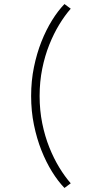

<svg xmlns="http://www.w3.org/2000/svg" viewBox="-20 -767 446 950"><path d="M330 140Q301 107 273.5 62Q246 17 224 -38Q202 -93 189 -157Q176 -221 176 -292Q176 -363 189 -427Q202 -491 224 -546Q246 -601 273.5 -646Q301 -691 330 -724Q322 -730 314.5 -735.5Q307 -741 299 -747Q267 -714 237.5 -666.5Q208 -619 185 -561Q162 -503 148 -435Q134 -367 134 -292Q134 -217 148 -149Q162 -81 185 -23Q208 35 237.5 82.5Q267 130 299 163Q307 157 314.5 151.5Q322 146 330 140Z"/></svg>

Font: Josefin Slab Thin
Style: Regular
Weight: 400
Version: Version 2.000